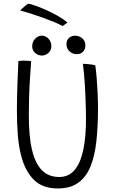

<svg xmlns="http://www.w3.org/2000/svg" viewBox="-20 -1016 646 1056"><path d="M297.5 20.5Q213.5 20.5 165.8 -27.5Q118 -75.5 96.5 -159.5Q83 -210 78 -273.5Q73 -337 73 -411Q73 -443 73.8 -480.5Q74.5 -518 76 -555.8Q77.5 -593.5 78.8 -626Q80 -658.5 81 -680Q88 -681.5 95.8 -682Q103.5 -682.5 111.5 -682.5Q123.5 -682.5 134.2 -681.5Q145 -680.5 151.5 -679.5Q148 -636.5 144.8 -584.2Q141.5 -532 140 -480Q138.5 -428 138.5 -384Q138.5 -325 142.8 -277.2Q147 -229.5 156 -192Q174 -116 211 -79.2Q248 -42.5 305.5 -42.5Q356.5 -42.5 389 -79.5Q421.5 -116.5 437.2 -188Q453 -259.5 453 -363Q453 -386.5 452.2 -416.2Q451.5 -446 450.2 -478.5Q449 -511 447 -544.2Q445 -577.5 442.2 -608.2Q439.5 -639 436 -665Q444 -665 453.5 -664.2Q463 -663.5 472.5 -662.5Q482 -661.5 490.2 -660Q498.5 -658.5 504 -657Q508.5 -626.5 511.8 -586.2Q515 -546 517 -502.2Q519 -458.5 519 -417.5Q519 -320.5 510.2 -240.2Q501.5 -160 478.2 -101.8Q455 -43.5 411.2 -11.5Q367.5 20.5 297.5 20.5ZM210.5 -710.5Q190.5 -710.5 173.8 -724.5Q157 -738.5 157 -761.5Q157 -786.5 173.5 -803.2Q190 -820 210 -820Q231 -820 246.8 -803.2Q262.5 -786.5 262.5 -762Q262.5 -740 246.5 -725.2Q230.5 -710.5 210.5 -710.5ZM402 -718Q379.5 -718 362.5 -733.5Q345.5 -749 345.5 -772Q345.5 -795 359.2 -807.2Q373 -819.5 393.5 -819.5Q416.5 -819.5 433 -804.8Q449.5 -790 449.5 -766.5Q449.5 -751 443.2 -740.2Q437 -729.5 426.5 -723.8Q416 -718 402 -718ZM134.5 -995.5Q145 -995 171.5 -986Q198 -977 231.8 -962Q265.5 -947 297.8 -928.8Q330 -910.5 351 -891.5L324 -872.5Q307.5 -882.5 278.5 -894.5Q249.5 -906.5 215 -919Q180.5 -931.5 147.8 -941.8Q115 -952 91 -958Q96 -963 103.2 -970.2Q110.5 -977.5 119 -984.2Q127.5 -991 134.5 -995.5Z"/></svg>

Font: Grandstander Thin ExtraLight
Style: Regular
Weight: 250
Version: Version 1.200